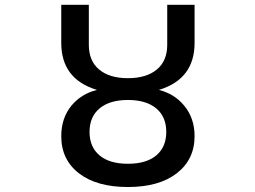

<svg xmlns="http://www.w3.org/2000/svg" viewBox="-20 -751 1040 782"><path d="M657.2 -213.9Q657.2 -275.4 616.2 -309.6Q575.2 -343.8 501 -343.8Q426.8 -343.8 385.7 -309.6Q344.7 -275.4 344.7 -213.9Q344.7 -152.3 385.3 -118.2Q425.8 -84 501 -84Q576.2 -84 616.7 -118.2Q657.2 -152.3 657.2 -213.9ZM229.5 -576.2V-731.4H341.8V-568.4Q341.8 -502.9 383.8 -467.8Q425.8 -432.6 501 -432.6Q576.2 -432.6 618.7 -467.8Q661.1 -502.9 661.1 -568.4V-731.4H772.5V-576.2Q772.5 -428.7 627 -384.8Q690.4 -369.1 730.5 -320.3Q772.5 -269.5 772.5 -196.3Q772.5 -101.6 700.2 -45.4Q627.9 10.7 501 10.7Q374 10.7 301.8 -44.9Q229.5 -100.6 229.5 -196.3Q229.5 -270.5 271.5 -321.3Q311.5 -369.1 375 -384.8Q229.5 -428.7 229.5 -576.2Z"/></svg>

Font: GenEi Gothic M SemiBold
Style: Regular
Weight: 500
Designer: o_tamon (Modified); [Source Han Sans]
Ryoko NISHIZUKA  (kana & ideographs); Paul D. Hunt (Latin, Greek & Cyrillic); Wenl
Version: Version 1.1a;Original Version 1.004